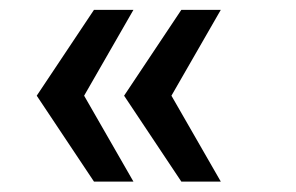

<svg xmlns="http://www.w3.org/2000/svg" viewBox="-20 -416 586 380"><path d="M338.9 -56.6 225.6 -226.6 338.9 -396.5H417L319.3 -226.6L417 -56.6ZM166 -56.6 52.7 -226.6 166 -396.5H244.1L146.5 -226.6L244.1 -56.6Z"/></svg>

Font: Padauk Book
Style: Regular
Weight: 400
Designer: Debbi Hosken, Becca Hirsbrunner Spalinger
Foundry: SIL International
Version: Version 5.000